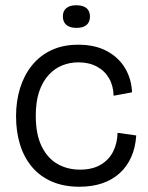

<svg xmlns="http://www.w3.org/2000/svg" viewBox="-20 -697 562 730"><path d="M282 13Q222 13 176.5 -7Q131 -27 101 -63Q71 -99 56 -148Q41 -197 41 -255Q41 -313 56.5 -362.5Q72 -412 102 -449Q132 -486 176 -506.5Q220 -527 277 -527Q342 -527 387 -502.5Q432 -478 456 -437Q480 -396 482 -346L412 -333Q411 -371 394.5 -399.5Q378 -428 348 -444Q318 -460 278 -460Q246 -460 217 -448.5Q188 -437 165 -412Q142 -387 129 -349Q116 -311 116 -257Q116 -187 138 -141.5Q160 -96 198 -74Q236 -52 284 -52Q331 -52 362.5 -70.5Q394 -89 410 -120.5Q426 -152 427 -192L498 -182Q495 -136 479 -100Q463 -64 435 -38.5Q407 -13 368.5 0Q330 13 282 13ZM271 -591Q245 -591 232 -602.5Q219 -614 219 -635Q219 -655 232 -666Q245 -677 270 -677Q296 -677 309 -666Q322 -655 322 -634Q322 -613 309 -602Q296 -591 271 -591Z"/></svg>

Font: Bricolage Grotesque 72pt Light
Style: Regular
Weight: 300
Designer: Mathieu Triay
Foundry: Atelier Triay
Version: Version 1.001;gftools[0.9.33.dev8+g029e19f]